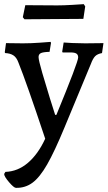

<svg xmlns="http://www.w3.org/2000/svg" viewBox="-29 -665 519 926"><path d="M-9 174 -3 164Q57 162 106 120Q155 78 189 4Q98 -269 60 -363Q51 -388 35.5 -398Q20 -408 -4 -409L-6 -413L0 -457L81 -456Q120 -456 161.5 -459Q203 -462 215 -463L217 -458L210 -415Q178 -414 167.5 -408.5Q157 -403 157 -390Q157 -375 175 -313Q193 -251 212 -190Q231 -129 237 -111H243Q348 -366 348 -388Q348 -401 339.5 -406.5Q331 -412 313 -412H273L271 -416L278 -460Q287 -459 319.5 -457.5Q352 -456 382 -456L470 -457L463 -409Q441 -405 430 -394Q419 -383 409 -356L282 -50Q234 66 198.5 128Q163 190 128 216Q93 242 48 241Q38 241 14.5 213.5Q-9 186 -9 174ZM81 -582 93 -640 247 -639Q278 -639 320 -641.5Q362 -644 375 -645L382 -634L373 -574L231 -573L89 -572Z"/></svg>

Font: Alegreya Medium
Style: Regular
Weight: 500
Designer: Juan Pablo del Peral
Foundry: Huerta Tipografica
Version: Version 2.007; ttfautohint (v1.6)